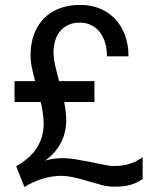

<svg xmlns="http://www.w3.org/2000/svg" viewBox="-20 -748 625 782"><path d="M364.7 -417.5V-332.5H241.7Q248 -300.8 249.5 -269Q251 -237.3 243.4 -206.8Q235.8 -176.3 216.8 -147.5Q197.8 -118.7 163.6 -93.3Q170.9 -96.2 179.7 -98.1Q188.5 -100.1 198 -101.3Q207.5 -102.5 216.8 -103.3Q226.1 -104 233.9 -104Q259.3 -104 290 -98.9Q320.8 -93.8 350.1 -87.9Q379.4 -82 403.3 -76.9Q427.2 -71.8 439 -71.8Q450.7 -71.8 464.6 -72.5Q478.5 -73.2 493.9 -76.9Q509.3 -80.6 526.1 -87.6Q543 -94.7 561 -107.4V-18.6Q543.5 -6.8 527.6 -0.7Q511.7 5.4 497.1 8.3Q482.4 11.2 469 11.7Q455.6 12.2 442.4 12.2Q419.9 12.2 393.8 5.4Q367.7 -1.5 339.8 -9.8Q312 -18.1 283.4 -24.9Q254.9 -31.7 227.1 -31.7Q209.5 -31.7 190.4 -28.6Q171.4 -25.4 152.1 -19.5Q132.8 -13.7 114.3 -5.1Q95.7 3.4 79.6 13.7L45.9 -70.8Q92.8 -97.7 117.4 -128.4Q142.1 -159.2 151.1 -192.6Q160.2 -226.1 157.2 -261.5Q154.3 -296.9 146 -332.5H39.1V-417.5H123Q115.2 -445.3 109.9 -472.2Q104.5 -499 104.5 -523.9Q104.5 -569.3 117.9 -606.7Q131.3 -644 157 -671.1Q182.6 -698.2 220.5 -713.1Q258.3 -728 307.1 -728Q351.1 -728 387.2 -712.9Q423.3 -697.8 449.2 -670.4Q475.1 -643.1 489.3 -604.2Q503.4 -565.4 503.4 -518.6H415.5Q415.5 -549.8 407.7 -575.2Q399.9 -600.6 385.5 -618.4Q371.1 -636.2 350.8 -646Q330.6 -655.8 305.2 -655.8Q278.3 -655.8 258.3 -646.5Q238.3 -637.2 224.9 -621.1Q211.4 -605 204.8 -583.3Q198.2 -561.5 198.2 -536.6Q198.2 -509.8 205.1 -479.7Q211.9 -449.7 220.7 -417.5Z"/></svg>

Font: Arian AMU
Style: Regular
Weight: 400
Designer: Ruben Hakobyan (Tarumian)
Foundry: Ruben Hakobyan (Tarumian)
Version: Version 4.003